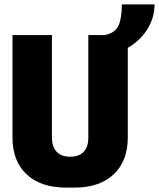

<svg xmlns="http://www.w3.org/2000/svg" viewBox="-20 -846 725 876"><path d="M282 10Q166 10 101.5 -50.5Q37 -111 37 -218V-686H217V-218Q217 -176 238.5 -153.5Q260 -131 300 -131Q341 -131 362 -153.5Q383 -176 383 -218V-686H563V-218Q563 -111 498.5 -50.5Q434 10 319 10ZM458 -596V-686Q505 -695 520.5 -729Q536 -763 536 -826H685Q685 -768 655.5 -718Q626 -668 575 -635Q524 -602 458 -596Z"/></svg>

Font: Chivo Mono ExtraBold
Style: Regular
Weight: 800
Monospace: yes
Designer: Hector Gatti
Foundry: Omnibus-Type
Version: Version 1.008